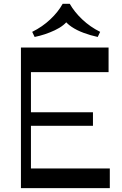

<svg xmlns="http://www.w3.org/2000/svg" viewBox="-20 -977 636 997"><path d="M118.6 -602.6V-730H543.8V-602.6ZM118.6 0V-102.3H550.2V0ZM88.7 0V-730H140.7V0ZM131.7 -323.9V-393.9H462.7V-323.9ZM159.8 -785.1 147.2 -811.6Q200.2 -837.8 241 -876.3Q281.9 -914.7 305.3 -957.1H342.3Q366.4 -914.7 407.4 -875.9Q448.5 -837.1 500.1 -811.6L487.4 -785.1Q449.8 -793.2 414.3 -806.4Q378.7 -819.5 351.5 -837.9Q324.3 -856.2 309.9 -879.2H338.3Q315.7 -843.9 264.8 -820Q214 -796 159.8 -785.1Z"/></svg>

Font: Savate ExtraLight
Style: Regular
Weight: 200
Designer: Max Esnée
Foundry: Plomb Type
Version: Version 2.000